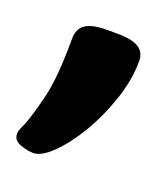

<svg xmlns="http://www.w3.org/2000/svg" viewBox="-75 -205 331 380"><g transform="rotate(20 90.0 -14.5)"><path d="M35 125Q23 125 7.5 119.5Q-8 114 -8 100Q-8 95 -5.5 89Q-3 83 1 74Q9 53 19.5 10.5Q30 -32 30 -114Q30 -135 44 -144.5Q58 -154 90 -154H110Q142 -154 156 -145Q170 -136 170 -118Q170 -78 155.5 -35Q141 8 119.5 44Q98 80 75 102.5Q52 125 35 125Z"/></g></svg>

Font: Asap Semi Condensed
Style: Bold
Weight: 700
Width: 4
Designer: Pablo Cosgaya
Foundry: Omnibus-Type
Version: Version 3.001; ttfautohint (v1.8.4.7-5d5b)